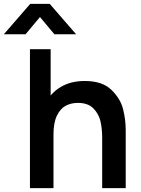

<svg xmlns="http://www.w3.org/2000/svg" viewBox="-86 -975 732 995"><path d="M317.3 -441.8Q282.7 -441.8 254.8 -427.2Q227 -412.7 209.1 -376Q191.2 -339.3 191.2 -277.5L119.7 -308.2Q119.7 -377.9 146.7 -434Q173.7 -490.2 226.3 -522.8Q279 -555.3 353.2 -555.3Q443.7 -555.3 490.8 -509.8Q538 -464.2 551.8 -409.5Q565.5 -354.8 565.5 -301.5V0H443.5V-260.2Q443.5 -307 435 -345.3Q426.6 -383.7 398.5 -412.8Q370.5 -441.8 317.3 -441.8ZM69.2 -720H176.5V-340.8H191.2V0H69.2ZM70.7 -955H171.7L308.3 -797.5H195.8L121.2 -886.7L46.5 -797.5H-66Z"/></svg>

Font: Tap Sans
Style: Regular
Weight: 400
Designer: Tap Payments
Foundry: Tap Payments
Version: Version 1.001;Glyphs 3.1.2 (3151)